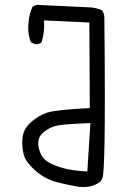

<svg xmlns="http://www.w3.org/2000/svg" viewBox="-20 -777 540 787"><path d="M161.1 -673.8Q161.1 -679.7 160.2 -693.4L346.2 -684.6L348.1 -334Q210.4 -327.6 173.6 -315.4Q136.7 -303.2 104.5 -273.9Q73.7 -245.6 71.8 -206.5Q71.3 -199.7 71.3 -193.4Q71.3 -161.1 79.1 -137.7Q88.4 -109.9 126 -76.9Q163.6 -43.9 209.5 -31.5Q255.4 -19 304.7 -11.2Q313.5 -10.3 321.3 -10.3Q361.3 -10.3 391.6 -32.2L400.9 -50.3Q402.8 -55.7 404.8 -86.9Q409.7 -156.2 409.7 -383.3Q409.7 -518.6 407.7 -708.5Q406.2 -723.1 398.4 -734.4Q377 -744.6 352.1 -746.6Q324.7 -748.5 147.5 -756.3Q142.6 -757.3 137.7 -757.3Q124.5 -757.3 113.3 -749Q99.1 -719.7 97.2 -685.1Q97.2 -685.1 97.2 -684.6Q95.7 -672.9 95.7 -661.6Q95.7 -630.4 106.9 -604L123 -596.2Q125 -595.7 129.2 -595.7Q133.3 -595.7 138.9 -597.4Q144.5 -599.1 149.9 -603Q161.1 -636.2 161.1 -673.8ZM136.7 -189.9Q136.7 -214.4 153.3 -230Q173.8 -249.5 200.7 -258.8Q214.8 -263.7 249.3 -266.8Q283.7 -270 350.6 -272.5L337.9 -74.2Q278.3 -76.7 236.3 -88.6Q194.3 -100.6 171.9 -116.2Q147.9 -132.3 139.2 -169.9Q136.7 -180.7 136.7 -189.9Z"/></svg>

Font: Bakudai
Style: ExtraLight
Weight: 200
Version: Version 1.48